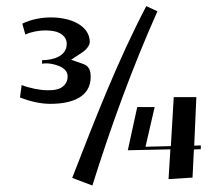

<svg xmlns="http://www.w3.org/2000/svg" viewBox="-20 -648 686 614"><path d="M524.9 -170.4 519 -75.2 595.7 -80.1 600.1 -169.9 622.1 -170.9V-183.1L601.1 -182.1L607.9 -337.4H535.6L526.4 -180.7L445.3 -178.7L474.6 -305.7H418.9L388.7 -167.5ZM275.4 -54.7C335 -244.6 402.8 -431.2 483.4 -611.8L447.8 -628.4C355.5 -452.1 283.2 -265.1 210.9 -79.1ZM43.9 -336.4C74.7 -324.2 108.9 -315.9 140.6 -315.9C210.4 -315.9 270 -337.4 270 -402.3C270 -425.3 263.2 -436.5 247.6 -442.9L207.5 -457L243.2 -480.5C256.8 -489.3 267.1 -503.9 267.1 -513.2C267.1 -566.9 205.1 -592.3 143.6 -592.3C111.8 -592.3 78.6 -585.9 51.3 -572.3L61 -537.6C82 -546.9 105 -550.8 126.5 -550.8C134.3 -550.8 147.9 -549.8 160.6 -546.4C170.9 -543 193.4 -533.2 193.4 -507.8C193.4 -466.8 147.5 -455.6 114.7 -455.6L114.3 -444.3C120.1 -445.3 126 -445.3 129.4 -445.3C137.2 -445.3 150.9 -443.4 162.6 -439C179.7 -433.6 196.3 -423.3 196.3 -403.3C196.3 -379.4 179.2 -368.2 166.5 -363.3C153.8 -359.4 140.1 -359.4 132.8 -359.4C107.9 -359.4 76.2 -365.7 49.3 -376Z"/></svg>

Font: Luckiest Guy
Style: Regular
Weight: 400
Designer: Astigmatic (AOETI)
Foundry: Astigmatic (AOETI)
Version: Version 1.001